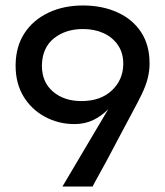

<svg xmlns="http://www.w3.org/2000/svg" viewBox="-20 -681 603 701"><path d="M252 -228Q193 -228 143.5 -255Q94 -282 65.5 -329.5Q37 -377 37 -441Q37 -443 37 -445Q38 -512 69.5 -560Q101 -608 156.5 -634.5Q212 -661 283 -661Q354 -661 409.5 -635.5Q465 -610 495.5 -563Q526 -516 526 -451Q526 -449 526 -447Q526 -423 519.5 -396Q513 -369 497 -336Q495 -331 484 -310Q473 -289 456.5 -258Q440 -227 421.5 -192.5Q403 -158 385 -123.5Q367 -89 351.5 -61.5Q336 -34 327 -17Q318 0 318 0H208L375 -282Q350 -257 321 -243Q290 -228 252 -228ZM283 -575Q220 -575 177.5 -541.5Q135 -508 133 -444Q133 -443 133 -441Q133 -381 173.5 -346.5Q214 -312 277 -312Q347 -312 388 -350.5Q429 -389 430 -445Q430 -447 430 -449Q430 -488 410.5 -516.5Q391 -545 358 -560Q325 -575 283 -575Z"/></svg>

Font: Syne Med Modified
Style: Regular
Weight: 500
Designer: Lucas Descroix
Foundry: Bonjour Monde
Version: Version 2.200